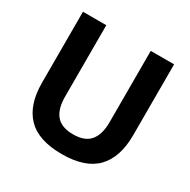

<svg xmlns="http://www.w3.org/2000/svg" viewBox="-148 -781 929 937"><g transform="rotate(30 316.0 -312.0)"><path d="M316 14.5Q184 14.5 121.5 -50.2Q59 -115 59 -239.5V-639H190.5V-236.5Q190.5 -168 220.2 -132.2Q250 -96.5 316 -96.5Q381.5 -96.5 411.2 -132.2Q441 -168 441 -236.5V-639H572.5V-239.5Q572.5 -115 510 -50.2Q447.5 14.5 316 14.5Z"/></g></svg>

Font: Anek Gurmukhi Medium SemiBold
Style: Regular
Weight: 600
Version: Version 1.003